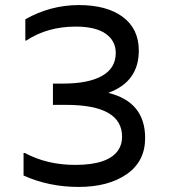

<svg xmlns="http://www.w3.org/2000/svg" viewBox="-20 -728 668 758"><path d="M409 -361Q553 -325 553 -183Q553 -91 480.5 -40.5Q408 10 290.5 10Q173 10 73 -35V-124H78Q166 -77 277 -77Q406 -77 446 -134Q462 -157 462 -188Q462 -314 241 -314H189V-398H229Q329 -398 383 -428.5Q437 -459 437 -519Q437 -567 397 -595Q357 -623 279 -623Q167 -623 84 -568H80V-652Q180 -708 291 -708Q402 -708 465 -661Q528 -614 528 -528Q528 -406 409 -362Z"/></svg>

Font: Varela
Style: Regular
Weight: 400
Designer: Joe Prince
Foundry: Joe Prince
Version: Version 1.000